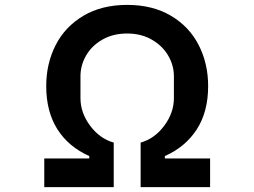

<svg xmlns="http://www.w3.org/2000/svg" viewBox="-20 -765 1040 785"><path d="M161 0V-117H345V-127Q261 -164 215 -236Q169 -308 169 -413Q169 -505 207.5 -580.5Q246 -656 321 -700.5Q396 -745 500 -745Q604 -745 679 -700.5Q754 -656 792.5 -580.5Q831 -505 831 -413Q831 -308 784.5 -236Q738 -164 654 -127V-117H839V0H555V-182Q612 -198 651.5 -251Q691 -304 691 -364V-453Q691 -498 667.5 -538Q644 -578 600.5 -603Q557 -628 500 -628Q442 -628 398.5 -603Q355 -578 332 -538Q309 -498 309 -453V-364Q309 -304 348.5 -251Q388 -198 445 -182V0Z"/></svg>

Font: IBM Plex Sans JP SemiBold
Style: Regular
Weight: 600
Designer: Mike Abbink; Paul van der Laan; Pieter van Rosmalen; Wujin Sim; Yejin Wi; Jinhee Kim; Boomi Park; Yona Kim; Kichan Ma
Foundry: Sandoll Inc.
Version: Version 1.001